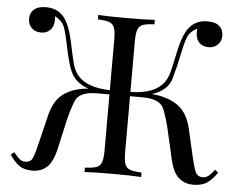

<svg xmlns="http://www.w3.org/2000/svg" viewBox="-52 -785 1079 862"><g transform="rotate(5 487.5 -354.0)"><path d="M122.1 -722.2Q185.1 -722.2 214.8 -668Q233.9 -634.8 246.3 -575Q258.8 -515.1 266.6 -483.9Q274.4 -452.6 291 -431.2Q332.5 -378.4 439 -376V-602.1Q439 -639.6 432.9 -656.7Q426.8 -673.8 410.4 -680.2Q394 -686.5 357.9 -688V-708Q399.4 -705.1 482.9 -705.1Q566.4 -705.1 612.8 -708V-688Q576.7 -686.5 560.3 -680.2Q543.9 -673.8 537.8 -656.7Q531.7 -639.6 531.7 -602.1V-376Q638.7 -378.4 680.2 -431.2Q693.8 -448.7 701.7 -475.3Q709.5 -502 723.1 -568.4Q736.8 -634.8 755.9 -668Q786.6 -722.2 849.1 -722.2Q886.2 -722.2 903.6 -705.8Q920.9 -689.5 920.9 -664.1Q920.9 -638.7 904.8 -622.8Q888.7 -606.9 862.3 -606.9Q835.9 -606.9 820.6 -623.5Q805.2 -640.1 805.2 -668.9Q805.2 -674.3 805.7 -679Q806.2 -683.6 806.2 -685.1Q785.2 -675.8 771.5 -657.7Q757.8 -640.1 744.4 -574Q731 -507.8 715.1 -452.6Q699.2 -397.5 628.4 -375Q699.7 -369.6 745.6 -337.6Q791.5 -305.7 808.1 -231L836.9 -105Q851.6 -42.5 862.1 -32.7Q872.6 -22.9 887.7 -22.9Q902.8 -22.9 913.6 -31.5Q924.3 -40 940.9 -61L956.1 -49.8Q933.6 -17.6 910.6 -1.7Q887.7 14.2 848.6 14.2Q809.6 14.2 783 -9Q756.3 -32.2 742.2 -94.2L713.9 -217.8Q702.6 -269 685.3 -313Q668 -356.9 587.9 -356.9H531.7V-106Q531.7 -68.4 537.8 -51.3Q543.9 -34.2 560.3 -27.8Q576.7 -21.5 612.8 -20V0Q566.4 -2.9 482.9 -2.9Q399.4 -2.9 357.9 0V-20Q394 -21.5 410.4 -27.8Q426.8 -34.2 432.9 -51.3Q439 -68.4 439 -106V-356.9H382.8Q303.2 -356.9 285.6 -313Q268.1 -269 256.8 -217.8L229 -94.2Q214.8 -32.2 188.2 -9Q161.6 14.2 124 14.2Q86.4 14.2 63.7 -2Q41 -18.1 21 -49.8L36.1 -61Q52.7 -40 63.5 -31.5Q74.2 -22.9 89.4 -22.9Q104.5 -22.9 115 -32.7Q125.5 -42.5 140.1 -105L170.9 -231Q186.5 -305.2 230.7 -337.4Q274.9 -369.6 342.8 -374.5Q310.5 -385.3 288.6 -405.3Q266.6 -425.3 254.2 -461.7Q241.7 -498 227.3 -569.1Q212.9 -640.1 199.7 -657.2Q186.5 -674.3 165 -685.1L166 -668.9Q166 -640.1 150.4 -623.5Q134.8 -606.9 108.4 -606.9Q82 -606.9 65.9 -622.8Q49.8 -638.7 49.8 -664.1Q49.8 -689.5 67.1 -705.8Q84.5 -722.2 122.1 -722.2Z"/></g></svg>

Font: PlayfairDisplay-Regular
Style: Regular
Weight: 400
Designer: Claus Eggers Sørensen
Foundry: Claus Eggers Sørensen
Version: Version 1.002;PS 001.002;hotconv 1.0.70;makeotf.lib2.5.58329